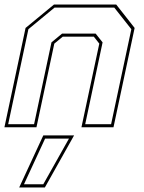

<svg xmlns="http://www.w3.org/2000/svg" viewBox="-22 -560 632 845"><path d="M-2.5 0 90.5 -437 215.5 -540H489.5L570.5 -437L477.5 0H336.5L415 -368L391 -398.5H254L217 -368L138.5 0ZM14 -13.5H128L204.5 -373.5L251 -412H399L429.5 -373.5L353 -13.5H467L556 -431.5L481 -526.5H218L103 -431.5ZM62.5 265 168.5 36H304L175.5 265ZM83.5 251H168.5L281.5 50H176.5Z"/></svg>

Font: Tourney Thin Thin
Style: Italic
Weight: 250
Italic angle: -12°
Version: Version 1.015